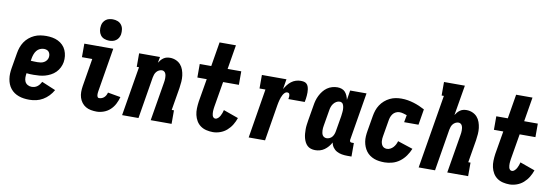

<svg xmlns="http://www.w3.org/2000/svg" viewBox="-57 -1178 4613 1594"><g transform="rotate(10 2250.0 -381.0)"><path d="M222 8Q199 8 176.5 5Q154 2 133 -5.5Q112 -13 94.5 -25Q77 -37 63.5 -54Q50 -71 42 -91Q34 -111 30.5 -133.5Q27 -156 28 -179Q29 -202 33 -225L55 -355Q59 -380 67.5 -404.5Q76 -429 90.5 -451Q105 -473 126 -490.5Q147 -508 171 -519Q195 -530 220.5 -534Q246 -538 271 -538Q297 -538 322.5 -533.5Q348 -529 370.5 -518Q393 -507 410.5 -489.5Q428 -472 438 -449Q448 -426 451 -400.5Q454 -375 450 -349Q446 -325 434.5 -302Q423 -279 405 -261Q387 -243 364 -231Q341 -219 317.5 -212.5Q294 -206 269.5 -204Q245 -202 222 -202Q206 -202 191 -202.5Q176 -203 162 -205Q159 -187 159 -168.5Q159 -150 166 -134.5Q173 -119 188.5 -110Q204 -101 222 -101Q235 -101 247.5 -104.5Q260 -108 270.5 -116Q281 -124 289 -134.5Q297 -145 303 -157L420 -108Q405 -81 383.5 -58.5Q362 -36 335.5 -20.5Q309 -5 280 1.5Q251 8 222 8ZM235 -311Q248 -311 262 -313Q276 -315 289 -322Q302 -329 311 -341Q320 -353 322 -367Q324 -379 321.5 -391Q319 -403 312 -412Q305 -421 293.5 -425Q282 -429 270 -429Q253 -429 236.5 -421.5Q220 -414 209 -400Q198 -386 192 -369.5Q186 -353 183 -337L179 -313Q193 -312 207 -311.5Q221 -311 235 -311Z M790 8Q765 8 741 3.5Q717 -1 697.5 -12.5Q678 -24 664 -42.5Q650 -61 643 -83.5Q636 -106 636 -130.5Q636 -155 640 -180L679 -416H592V-530H836L775 -161Q775 -161 775 -161Q775 -161 775 -161Q774 -153 773 -145Q772 -137 773 -129Q774 -121 777.5 -113.5Q781 -106 790 -106Q801 -106 812.5 -110Q824 -114 833 -122.5Q842 -131 847.5 -141.5Q853 -152 856 -164L964 -145Q956 -115 941.5 -86.5Q927 -58 903.5 -36Q880 -14 849.5 -3Q819 8 790 8ZM790 -590Q769 -590 749 -597.5Q729 -605 717 -621.5Q705 -638 701.5 -659Q698 -680 702 -702Q704 -717 712 -730.5Q720 -744 732.5 -753.5Q745 -763 760.5 -766.5Q776 -770 790 -770Q812 -770 831.5 -762.5Q851 -755 863.5 -738.5Q876 -722 879 -701Q882 -680 879 -658Q876 -643 868.5 -629.5Q861 -616 848 -606.5Q835 -597 820 -593.5Q805 -590 790 -590Z M1004 0 1073 -416H1054V-530H1230L1221 -480Q1229 -493 1238.5 -504Q1248 -515 1260.5 -523.5Q1273 -532 1287 -535Q1301 -538 1314 -538Q1340 -538 1363.5 -528Q1387 -518 1403 -500Q1419 -482 1427.5 -458Q1436 -434 1439 -409Q1442 -384 1440 -358Q1438 -332 1434 -305L1402 -114H1421V0H1245L1299 -324Q1301 -334 1302 -344.5Q1303 -355 1303 -365.5Q1303 -376 1301.5 -385.5Q1300 -395 1296 -404Q1292 -413 1284 -418.5Q1276 -424 1266 -424Q1253 -424 1240.5 -417.5Q1228 -411 1219.5 -400.5Q1211 -390 1206.5 -377Q1202 -364 1200 -352L1142 0Z M1770 8Q1742 8 1714.5 1.5Q1687 -5 1665.5 -20.5Q1644 -36 1630.5 -59Q1617 -82 1611 -108.5Q1605 -135 1606 -163.5Q1607 -192 1611 -221L1644 -416H1565V-530H1662L1696 -735H1834L1800 -530H1915V-416H1782L1746 -202Q1745 -193 1743.5 -183.5Q1742 -174 1742 -164.5Q1742 -155 1742.5 -146Q1743 -137 1745.5 -128Q1748 -119 1754.5 -112.5Q1761 -106 1770 -106Q1783 -106 1793.5 -116Q1804 -126 1810.5 -138Q1817 -150 1821.5 -162.5Q1826 -175 1829 -188L1955 -143Q1945 -113 1928 -85Q1911 -57 1886.5 -35.5Q1862 -14 1831 -3Q1800 8 1770 8Z M2071 0 2139 -416H2089V-530H2296L2282 -445Q2293 -464 2306 -481Q2319 -498 2336.5 -511.5Q2354 -525 2374.5 -531.5Q2395 -538 2415 -538Q2429 -538 2442 -535.5Q2455 -533 2464.5 -524.5Q2474 -516 2478.5 -504Q2483 -492 2485 -479Q2487 -466 2487 -452.5Q2487 -439 2486 -425.5Q2485 -412 2483 -398.5Q2481 -385 2478 -371H2340Q2341 -377 2342 -382.5Q2343 -388 2343 -393.5Q2343 -399 2342.5 -404.5Q2342 -410 2339.5 -415Q2337 -420 2332 -422Q2327 -424 2322 -424Q2310 -424 2301 -415Q2292 -406 2286 -395Q2280 -384 2276 -373Q2272 -362 2269 -351Q2266 -340 2263.5 -328.5Q2261 -317 2259 -305L2209 0Z M2632 8Q2613 8 2595.5 2.5Q2578 -3 2565.5 -15Q2553 -27 2545 -43Q2537 -59 2532.5 -76.5Q2528 -94 2526.5 -112.5Q2525 -131 2525 -149.5Q2525 -168 2527.5 -187Q2530 -206 2533 -225L2555 -355Q2558 -376 2564 -397.5Q2570 -419 2580.5 -440Q2591 -461 2605.5 -479.5Q2620 -498 2639 -511.5Q2658 -525 2680.5 -531.5Q2703 -538 2725 -538Q2744 -538 2761.5 -532Q2779 -526 2790.5 -513Q2802 -500 2809 -483.5Q2816 -467 2820 -449L2833 -530H2971L2904 -126Q2904 -122 2904.5 -118Q2905 -114 2907.5 -111Q2910 -108 2913.5 -107Q2917 -106 2921 -106H2939V8H2903Q2879 8 2856.5 4Q2834 0 2814.5 -10.5Q2795 -21 2782 -39Q2769 -57 2765 -80Q2755 -61 2741 -44.5Q2727 -28 2709.5 -15.5Q2692 -3 2672 2.5Q2652 8 2632 8ZM2708 -106Q2721 -106 2734 -112Q2747 -118 2755.5 -129Q2764 -140 2768.5 -152.5Q2773 -165 2775 -178L2797 -308Q2798 -317 2799 -325.5Q2800 -334 2801 -343Q2802 -352 2802 -360.5Q2802 -369 2801 -377.5Q2800 -386 2798 -394Q2796 -402 2792 -409Q2788 -416 2780.5 -420Q2773 -424 2765 -424Q2749 -424 2735 -415.5Q2721 -407 2711.5 -394Q2702 -381 2697 -366Q2692 -351 2690 -336L2668 -206Q2666 -195 2665 -184.5Q2664 -174 2664.5 -163.5Q2665 -153 2667 -143Q2669 -133 2674 -124.5Q2679 -116 2688.5 -111Q2698 -106 2708 -106Z M3217 8Q3194 8 3171.5 5Q3149 2 3129 -5.5Q3109 -13 3091.5 -25.5Q3074 -38 3061.5 -55Q3049 -72 3041 -92Q3033 -112 3029.5 -134Q3026 -156 3027.5 -179Q3029 -202 3033 -225L3055 -355Q3059 -379 3067 -403Q3075 -427 3089.5 -449Q3104 -471 3124 -488.5Q3144 -506 3167.5 -517.5Q3191 -529 3215.5 -533.5Q3240 -538 3265 -538Q3293 -538 3319 -533.5Q3345 -529 3369.5 -521.5Q3394 -514 3417.5 -504Q3441 -494 3463 -482L3441 -349H3320L3331 -410Q3316 -415 3300 -419.5Q3284 -424 3268 -424Q3253 -424 3237.5 -416.5Q3222 -409 3212 -395.5Q3202 -382 3197 -366.5Q3192 -351 3190 -336L3168 -206Q3166 -195 3165 -184Q3164 -173 3165 -162Q3166 -151 3169.5 -140.5Q3173 -130 3179.5 -122Q3186 -114 3196 -110Q3206 -106 3217 -106Q3231 -106 3245 -113Q3259 -120 3269.5 -131.5Q3280 -143 3287 -156.5Q3294 -170 3298 -185L3426 -143Q3413 -111 3392.5 -82Q3372 -53 3344 -32Q3316 -11 3282.5 -1.5Q3249 8 3217 8Z M3504 0 3607 -621H3588V-735H3764L3721 -480Q3729 -493 3738.5 -504Q3748 -515 3760.5 -523.5Q3773 -532 3787 -535Q3801 -538 3814 -538Q3840 -538 3863.5 -528Q3887 -518 3903 -500Q3919 -482 3927.5 -458Q3936 -434 3939 -409Q3942 -384 3940 -358Q3938 -332 3934 -305L3902 -114H3921V0H3745L3799 -324Q3801 -334 3802 -344.5Q3803 -355 3803 -365.5Q3803 -376 3801.5 -385.5Q3800 -395 3796 -404Q3792 -413 3784 -418.5Q3776 -424 3766 -424Q3753 -424 3740.5 -417.5Q3728 -411 3719.5 -400.5Q3711 -390 3706.5 -377Q3702 -364 3700 -352L3642 0Z M4270 8Q4242 8 4214.5 1.5Q4187 -5 4165.5 -20.5Q4144 -36 4130.5 -59Q4117 -82 4111 -108.5Q4105 -135 4106 -163.5Q4107 -192 4111 -221L4144 -416H4065V-530H4162L4196 -735H4334L4300 -530H4415V-416H4282L4246 -202Q4245 -193 4243.5 -183.5Q4242 -174 4242 -164.5Q4242 -155 4242.5 -146Q4243 -137 4245.5 -128Q4248 -119 4254.5 -112.5Q4261 -106 4270 -106Q4283 -106 4293.5 -116Q4304 -126 4310.5 -138Q4317 -150 4321.5 -162.5Q4326 -175 4329 -188L4455 -143Q4445 -113 4428 -85Q4411 -57 4386.5 -35.5Q4362 -14 4331 -3Q4300 8 4270 8Z"/></g></svg>

Font: Iosevka Slab Heavy
Style: Italic
Weight: 900
Italic angle: -9°
Monospace: yes
Designer: Belleve Invis
Foundry: Belleve Invis
Version: Version 11.1.0; ttfautohint (v1.8.3)